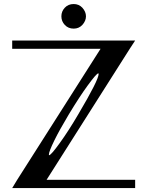

<svg xmlns="http://www.w3.org/2000/svg" viewBox="-20 -956 790 976"><path d="M377.9 -375Q481.4 -549.8 481.4 -580.1Q481.4 -583 479.5 -583Q470.7 -583 425.8 -521.5Q385.7 -466.8 330.1 -375Q282.2 -294.9 256.8 -243.2Q228.5 -185.5 228.5 -169.9Q228.5 -167 229.5 -167Q239.3 -167 284.2 -229.5Q328.1 -290 377.9 -375ZM667 -750 639.6 -708 216.8 -42H667V0H42L67.4 -42L491.2 -708H42V-750ZM398.4 -829.1Q380.9 -810.5 354.5 -810.5Q327.1 -810.5 309.6 -829.1Q292 -847.7 292 -873Q292 -898.4 309.6 -917Q327.1 -935.5 354.5 -935.5Q380.9 -935.5 398.4 -917Q417 -896.5 417 -873Q417 -849.6 398.4 -829.1Z"/></svg>

Font: okolaksMetalik
Style: bold
Weight: 700
Width: 7
Version: Version 0.6